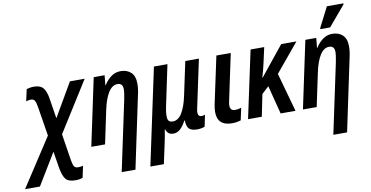

<svg xmlns="http://www.w3.org/2000/svg" viewBox="-167 -1031 2947 1526"><g transform="rotate(-10 1306.0 -267.5)"><path d="M-77 240 176 -148 138 -384Q132 -422 122.5 -437.5Q113 -453 93 -453Q74 -453 53 -446L74 -541Q87 -545 102 -547.5Q117 -550 132 -550Q184 -550 207 -523.5Q230 -497 240 -436L266 -272L423 -542H542L288 -138L322 77Q328 113 337 127.5Q346 142 370 142Q388 142 409 137L389 231Q375 235 363 237.5Q351 240 330 240Q273 240 251.5 212Q230 184 219 122L197 -14L43 240Z M823 -325Q827 -347 830.5 -368.5Q834 -390 834 -406Q834 -455 791 -455Q748 -455 717 -405.5Q686 -356 668 -270L611 0H500L615 -542H703L695 -463H698Q724 -504 757.5 -528Q791 -552 833 -552Q884 -552 916 -522.5Q948 -493 948 -430Q948 -411 945 -387Q942 -363 936 -338L814 240H703Z M935 236 1101 -542H1210L1141 -214Q1128 -153 1132.5 -119.5Q1137 -86 1173 -86Q1218 -86 1248 -135.5Q1278 -185 1296 -269L1354 -542H1464L1381 -152Q1367 -89 1405 -89Q1420 -89 1434 -94L1415 -2Q1408 3 1389 6.5Q1370 10 1357 10Q1310 10 1290 -8Q1270 -26 1268 -77H1264Q1241 -33 1216.5 -11.5Q1192 10 1162 10Q1137 10 1123 -1.5Q1109 -13 1102 -35H1099Q1096 -13 1090.5 16Q1085 45 1079 73L1044 236Z M1633 10Q1517 9 1517 -101Q1517 -127 1524 -163L1605 -542H1721L1642 -169Q1637 -147 1637 -133Q1637 -90 1677 -90Q1700 -90 1727 -99L1706 -1Q1674 10 1633 10Z M1765 0 1881 -542H1991L1963 -416Q1952 -366 1934 -305H1937L2128 -542H2251L2061 -313L2148 0H2028L1969 -230L1912 -177L1876 0Z M2531 -325Q2535 -347 2538.5 -368.5Q2542 -390 2542 -406Q2542 -455 2499 -455Q2456 -455 2425 -405.5Q2394 -356 2376 -270L2319 0H2208L2323 -542H2411L2403 -463H2406Q2432 -504 2465.5 -528Q2499 -552 2541 -552Q2592 -552 2624 -522.5Q2656 -493 2656 -430Q2656 -411 2653 -387Q2650 -363 2644 -338L2522 240H2411ZM2454 -605 2457 -617 2538 -775H2672L2670 -766L2534 -605Z"/></g></svg>

Font: Noto Sans Condensed SemiBold
Style: Italic
Weight: 600
Width: 3
Italic angle: -12°
Designer: Monotype Design Team
Foundry: Monotype Imaging Inc.
Version: Version 2.013; ttfautohint (v1.8.4.7-5d5b)